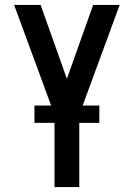

<svg xmlns="http://www.w3.org/2000/svg" viewBox="-20 -755 540 775"><path d="M200 0V-292L37 -735H144L250 -437L356 -735H463L300 -292V0ZM381 -259H119V-329H381Z"/></svg>

Font: Iosevka Custom Semibold
Style: Regular
Weight: 600
Designer: Belleve Invis
Foundry: Belleve Invis
Version: Version 27.0.2; ttfautohint (v1.8.4)